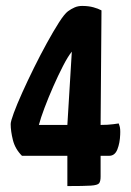

<svg xmlns="http://www.w3.org/2000/svg" viewBox="-20 -627 440 647"><path d="M207 0V-102H54Q31 -125 23.5 -155Q16 -185 16 -209Q16 -218 26.5 -246.5Q37 -275 55 -315Q73 -355 94.5 -398.5Q116 -442 138 -482Q160 -522 178.5 -551Q197 -580 209 -589Q220 -597 231.5 -602Q243 -607 257 -607Q278 -607 294.5 -602.5Q311 -598 322 -592L319 -206Q344 -206 362 -208.5Q380 -211 380 -211Q380 -211 383 -202Q386 -193 385 -173Q384 -145 375.5 -123.5Q367 -102 348 -102H319V-32Q319 -16 314 -9.5Q309 -3 286 -1.5Q263 0 207 0ZM111 -206H207L222 -453Q209 -437 192.5 -405Q176 -373 159.5 -335.5Q143 -298 130 -263.5Q117 -229 111 -206Z"/></svg>

Font: Yanone Kaffeesatz ExtraLight
Style: Regular
Weight: 200
Designer: Yanone (Cyrillic: Daniel Pouzeot, Huerta Tipografica, and Cyreal)
Foundry: Yanone
Version: Version 2.003